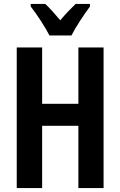

<svg xmlns="http://www.w3.org/2000/svg" viewBox="-20 -955 611 975"><path d="M364 -935Q344 -916 326.5 -897.5Q309 -879 286 -852Q242 -905 210 -935H136V-922Q159 -893 187.5 -849Q216 -805 231 -775H343Q359 -807 387 -850Q415 -893 437 -922V-935ZM506 -714H378V-428H194V-714H65V0H194V-316H378V0H506Z"/></svg>

Font: Noto Sans UI Condensed
Style: Bold
Weight: 700
Width: 3
Designer: Monotype Design Team
Foundry: Monotype Imaging Inc.
Version: 1.001